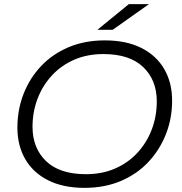

<svg xmlns="http://www.w3.org/2000/svg" viewBox="-20 -901 879 927"><path d="M388 6Q285 6 212.5 -30.5Q140 -67 102 -132.5Q64 -198 64 -285Q64 -371 93.5 -447Q123 -523 178 -581.5Q233 -640 311 -673Q389 -706 486 -706Q590 -706 662.5 -669.5Q735 -633 773 -567.5Q811 -502 811 -415Q811 -329 781 -253Q751 -177 696 -118.5Q641 -60 563 -27Q485 6 388 6ZM395 -60Q473 -60 536 -87.5Q599 -115 644 -164Q689 -213 713 -276.5Q737 -340 737 -412Q737 -514 671.5 -577Q606 -640 479 -640Q401 -640 338 -612.5Q275 -585 230 -536Q185 -487 161 -423.5Q137 -360 137 -289Q137 -186 202.5 -123Q268 -60 395 -60ZM450 -757 602 -881H699L524 -757Z"/></svg>

Font: Montserrat
Style: Italic
Weight: 400
Italic angle: -11.3°
Designer: Julieta Ulanovsky
Foundry: Julieta Ulanovsky
Version: Version 9.000; ttfautohint (v1.8.4.7-5d5b)